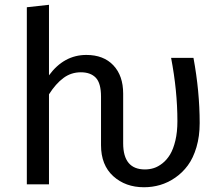

<svg xmlns="http://www.w3.org/2000/svg" viewBox="-20 -768 922 800"><path d="M786.1 -526.9Q812 -387.2 812 -254.9Q812 -200.2 798.6 -154.8Q785.2 -109.4 762.7 -78.9Q740.2 -48.3 710 -27.6Q679.7 -6.8 647.2 2.7Q614.7 12.2 580.1 12.2Q502.9 12.2 451.9 -33.9Q400.9 -80.1 400.9 -163.1V-365.2Q400.9 -421.4 379.2 -444.1Q357.4 -466.8 316.9 -466.8Q276.4 -466.8 244.4 -443.1Q212.4 -419.4 184.1 -375V0H91.8V-737.8L184.1 -748V-454.1Q246.6 -539.1 339.8 -539.1Q411.6 -539.1 452.4 -495.8Q493.2 -452.6 493.2 -377.9V-170.9Q493.2 -62 584 -62Q603 -62 620.8 -67.6Q638.7 -73.2 657 -87.6Q675.3 -102.1 688.7 -124.3Q702.1 -146.5 710.7 -182.1Q719.2 -217.8 719.2 -263.2Q719.2 -389.6 692.9 -526.9Z"/></svg>

Font: FiraGO
Style: Regular
Weight: 400
Designer: bBox Type
Foundry: bBox Type GmbH
Version: Version 1.001;PS 001.001;hotconv 1.0.88;makeotf.lib2.5.64775